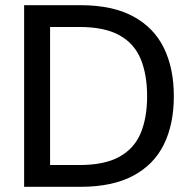

<svg xmlns="http://www.w3.org/2000/svg" viewBox="-20 -720 736 740"><path d="M73 0V-700H290Q413 -700 493 -657Q573 -614 611.5 -535.5Q650 -457 650 -349Q650 -241 611.5 -163Q573 -85 493 -42.5Q413 0 290 0ZM173 -84H287Q383 -84 440.5 -116Q498 -148 522.5 -207.5Q547 -267 547 -349Q547 -432 522.5 -492Q498 -552 440.5 -584Q383 -616 287 -616H173Z"/></svg>

Font: DM Sans 17pt Medium
Style: Regular
Weight: 500
Version: Version 4.004;gftools[0.9.30]